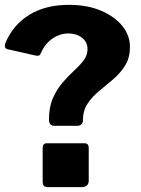

<svg xmlns="http://www.w3.org/2000/svg" viewBox="-20 -772 582 792"><path d="M346 -27Q346 0 315 0H180Q166 0 161 -5.5Q156 -11 156 -23V-161Q156 -181 173 -181H329Q346 -181 346 -162ZM11 -569Q2 -571 0.5 -578.5Q-1 -586 2 -594Q34 -670 101 -711Q168 -752 264 -752Q340 -752 396.5 -728Q453 -704 484.5 -665Q516 -626 516 -579Q516 -533 496 -501.5Q476 -470 447.5 -445.5Q419 -421 390 -397.5Q361 -374 341.5 -345Q322 -316 322 -274Q322 -265 315.5 -259Q309 -253 299 -253H205Q182 -253 182 -279Q182 -330 198 -366.5Q214 -403 237.5 -430.5Q261 -458 285 -480Q309 -502 325 -523Q341 -544 341 -569Q341 -599 318 -616.5Q295 -634 262 -634Q239 -634 217 -624.5Q195 -615 177.5 -597Q160 -579 149 -554Q146 -545 141 -543Q136 -541 126 -543Z"/></svg>

Font: Libre Franklin ExtraBold
Style: Regular
Weight: 800
Designer: Pablo Impallari, Rodrigo Fuenzalida, Nhung Nguyen
Foundry: Impallari Type
Version: Version 3.000